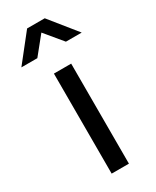

<svg xmlns="http://www.w3.org/2000/svg" viewBox="-261 -840 728 896"><g transform="rotate(-30 103.5 -392.0)"><path d="M58 -539H151V0H58ZM55 -784H150L266 -640H181L103 -734L27 -640H-59Z"/></g></svg>

Font: BLUETTI 2.0 Normal
Style: Normal
Weight: 400
Designer: Stijn de Vries
Foundry: tokotype
Version: Version 2.005;October 31, 2023;FontCreator 14.0.0.2814 64-bi